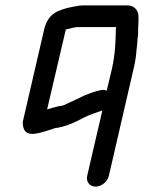

<svg xmlns="http://www.w3.org/2000/svg" viewBox="-20 -510 532 709"><path d="M154 -106 223 -401C238 -404 253 -410 268 -410H409L408 -407C407 -362 406 -313 394 -259L374 -175C366 -179 357 -179 347 -176C329 -172 313 -166 295 -159C275 -150 251 -137 231 -129C223 -124 209 -118 198 -118C183 -115 168 -110 154 -106ZM333 179C355 179 377 161 382 139L474 -259C480 -285 482 -300 484 -324L487 -351C487 -357 488 -363 488 -368L490 -384C489 -406 493 -434 491 -456C489 -473 474 -490 452 -490H286C277 -490 268 -489 261 -487L249 -485C195 -474 157 -461 143 -401L65 -64C63 -55 64 -44 69 -32C84 0 137 -23 169 -32C175 -34 184 -38 192 -38C197 -39 204 -41 210 -42C240 -50 264 -62 290 -76C310 -86 333 -93 354 -101C355 -101 357 -101 358 -102L302 139C297 161 311 179 333 179Z"/></svg>

Font: Electronic
Style: ExBdIt
Weight: 800
Version: Version 1.011